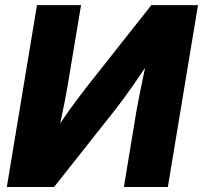

<svg xmlns="http://www.w3.org/2000/svg" viewBox="-20 -748 812 768"><path d="M651.4 0H475.6L525.4 -302.2Q529.8 -326.2 537.4 -365.2Q544.9 -404.3 555.2 -453.1Q565.4 -502 577.6 -554.2L606.4 -545.4Q571.3 -492.7 541.3 -448.5Q511.2 -404.3 484.9 -367.9Q458.5 -331.5 434.6 -301.3L196.3 0H7.3L127.9 -727.5H304.2L252 -414.6Q247.6 -386.2 238.8 -341.6Q230 -296.9 220 -249.5Q210 -202.1 201.2 -164.1L185.1 -196.8Q210 -238.8 235.1 -275.6Q260.3 -312.5 283.7 -343.5Q307.1 -374.5 325.7 -398.9L585.4 -727.5H772Z"/></svg>

Font: Inter 24pt ExtraBold
Style: Italic
Weight: 800
Italic angle: -9.3988°
Designer: Rasmus Andersson
Foundry: rsms
Version: Version 4.001;git-66647c0bb